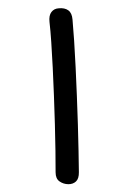

<svg xmlns="http://www.w3.org/2000/svg" viewBox="-146 -918 755 1135"><g transform="rotate(15 231.5 -351.0)"><path d="M164.2 -799.9Q182.4 -750.3 205.8 -681.7Q229.2 -613.1 254.5 -533.7Q279.8 -454.3 305.8 -370.9Q331.9 -287.6 355.7 -207.9Q379.4 -128.3 399.7 -58.7Q420 10.9 434 61.7Q444.4 98.2 431.7 118.7Q419 139.2 391.9 146.3Q364.2 153.4 337.6 143.8Q311 134.2 301.3 98.2Q287.3 45.1 267.4 -24.9Q247.6 -94.9 223.9 -174.5Q200.2 -254.1 174.8 -336.2Q149.4 -418.3 124.6 -495.8Q99.7 -573.2 77.2 -639.1Q54.7 -705 36.4 -751.2Q22.4 -787.2 32.1 -810.8Q41.7 -834.4 67.2 -843.1Q101.3 -856.1 126.3 -846.4Q151.2 -836.7 164.2 -799.9Z"/></g></svg>

Font: Playpen Sans Arabic
Style: Regular
Weight: 400
Designer: Azza Alameddine, Laura Meseguer, Veronika Burian, José Scaglione
Foundry: TypeTogether
Version: Version 2.000